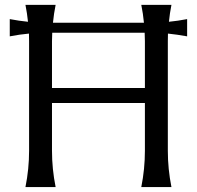

<svg xmlns="http://www.w3.org/2000/svg" viewBox="-20 -757 797 777"><path d="M83 0Q97.7 -73.2 97.7 -146.5V-590.8Q97.7 -606 97.2 -621.1Q59.6 -617.7 19.5 -609.9V-679.7Q57.6 -672.4 93.3 -668.9Q89.8 -703.1 83 -737.3H205.1Q197.8 -701.2 194.3 -665H562.5Q559.1 -701.2 551.8 -737.3H673.8Q667 -703.1 663.6 -668.9Q699.7 -672.4 737.3 -679.7V-609.9Q697.3 -617.2 659.7 -621.1Q659.2 -606 659.2 -590.8V-146.5Q659.2 -73.2 673.8 0H551.8Q566.4 -73.2 566.4 -146.5V-340.3H190.4V-146.5Q190.4 -73.2 205.1 0ZM565.4 -624.5H191.4Q190.4 -607.9 190.4 -590.8V-400.9H566.4V-590.8Q566.4 -607.9 565.4 -624.5Z"/></svg>

Font: Classica
Style: Book
Weight: 400
Designer: Wojciech Kalinowski "wmk69" (wmk69@o2.pl)
Foundry: Wojciech Kalinowski "wmk69" (wmk69@o2.pl)
Version: Version 2.1.1; 2021-05-14